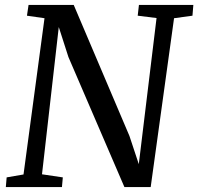

<svg xmlns="http://www.w3.org/2000/svg" viewBox="-20 -763 809 783"><path d="M3.8 0 7.1 -39.6 75.9 -51.5 161.5 -688.7 89.9 -699 96.5 -743H280.6L507.9 -208.5L546 -93.6L618.4 -689.4L541.6 -699L546.6 -743H768.5L764.9 -699L689.8 -688.7L594.5 0H487.4L259 -530.5L219.7 -652.7L151.3 -52.2L236.2 -39.6L232.6 0Z"/></svg>

Font: Merriweather Light
Style: Italic
Weight: 300
Italic angle: -7.8°
Designer: Eben Sorkin
Foundry: Eben Sorkin
Version: Version 2.101